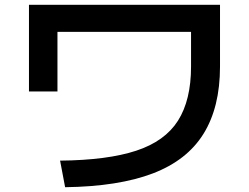

<svg xmlns="http://www.w3.org/2000/svg" viewBox="-20 -746 1040 802"><path d="M231 -75Q429 -77 549 -116.5Q669 -156 723.5 -242Q778 -328 778 -468V-613H220V-364H101V-726H899V-468Q899 -298 830 -187Q761 -76 618 -21.5Q475 33 252 36Z"/></svg>

Font: M PLUS 1 Code SemiBold
Style: Regular
Weight: 600
Designer: Coji Morishita
Foundry: UNDERFOREST DESIGN
Version: Version 1.005